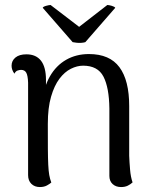

<svg xmlns="http://www.w3.org/2000/svg" viewBox="-20 -737 614 768"><path d="M139.5 11.2Q118.5 11.2 105.4 -1.7Q92.4 -14.6 92.4 -36.6V-406.2Q91.4 -434.6 85.1 -446.1Q78.8 -457.5 64.2 -457.5Q58.7 -457.5 50.7 -455Q42.7 -452.5 37.7 -442.3Q26.3 -457.5 26.3 -474Q26.3 -494.2 41.9 -507Q57.5 -519.7 85.7 -519.7Q124.1 -519.7 144 -494.2Q163.9 -468.6 163.9 -417.2V-347.3L149.1 -328.7Q154.9 -388.7 179.7 -431.7Q204.4 -474.8 244.5 -497.8Q284.7 -520.8 335.8 -520.8Q418.8 -520.8 457.8 -468.1Q496.8 -415.4 496.8 -312.7V-114.2Q497.8 -87.9 500.3 -58.5Q502.7 -29.1 510.3 -7.4Q502.2 0.2 491.1 5.7Q479.9 11.2 464.2 11.2Q443.6 11.2 430.5 -0.8Q417.5 -12.8 417.5 -33.4V-303.1Q416.5 -386.8 393.8 -430.6Q371.1 -474.3 312.5 -474.3Q288.5 -474.3 263.5 -461.9Q238.6 -449.5 217.8 -422.1Q197.1 -394.7 184.2 -350.1Q171.3 -305.5 171.3 -241.5Q171.3 -181.2 171.5 -142Q171.8 -102.8 173 -77.9Q174.2 -53.1 177 -37Q179.9 -21 185.2 -6.9Q179.4 -1.6 167.8 4.8Q156.2 11.2 139.5 11.2ZM182.4 -717 296.5 -629.6 409.2 -717Q415.5 -717 427 -713.7Q438.4 -710.3 441 -705.8L321.3 -568.4Q315.3 -566.5 305.9 -565.7Q296.5 -565 286.5 -566Q276.6 -566.9 270.6 -568.4L150.9 -705.8Q152.5 -710.3 164.5 -713.7Q176.5 -717 182.4 -717Z"/></svg>

Font: Arima Thin
Style: Regular
Weight: 100
Designer: Joana Correia and Natanael Gama
Foundry: NDISCOVER
Version: Version 1.101;gftools[0.9.23]